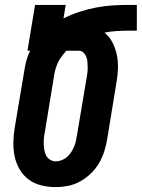

<svg xmlns="http://www.w3.org/2000/svg" viewBox="-20 -755 578 783"><path d="M207 8Q177 8 148.5 1Q120 -6 97.5 -22.5Q75 -39 60.5 -63.5Q46 -88 40 -116Q34 -144 34.5 -174Q35 -204 40 -234L79 -466Q82 -487 87.5 -507.5Q93 -528 103 -548H92L123 -735H248L239 -680Q271 -696 305 -707Q339 -718 373 -724.5Q407 -731 440.5 -733Q474 -735 507 -735H538V-630H507Q482 -630 457 -628.5Q432 -627 406 -622Q426 -606 438.5 -582Q451 -558 456.5 -531Q462 -504 461 -475.5Q460 -447 455 -419L417 -187Q413 -162 405 -137Q397 -112 383.5 -89Q370 -66 350 -47Q330 -28 306.5 -15Q283 -2 257.5 3Q232 8 207 8ZM208 -97Q219 -97 231 -101.5Q243 -106 253 -114.5Q263 -123 270 -134Q277 -145 282 -156.5Q287 -168 289.5 -180Q292 -192 294 -204L333 -436Q335 -447 336.5 -458.5Q338 -470 337.5 -481Q337 -492 336.5 -502.5Q336 -513 332 -523Q328 -533 320.5 -540.5Q313 -548 301 -548H250Q241 -537 232 -525.5Q223 -514 217 -501.5Q211 -489 207 -475.5Q203 -462 201 -449L163 -217Q160 -204 159 -191.5Q158 -179 158.5 -166.5Q159 -154 161 -142Q163 -130 168.5 -120Q174 -110 184.5 -103.5Q195 -97 208 -97Z"/></svg>

Font: Iosevka Extrabold
Style: Italic
Weight: 800
Italic angle: -9°
Monospace: yes
Designer: Belleve Invis
Foundry: Belleve Invis
Version: Version 32.5.0; ttfautohint (v1.8.4)